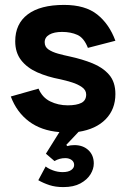

<svg xmlns="http://www.w3.org/2000/svg" viewBox="-20 -530 519 782"><path d="M166 148Q177 157 196 164Q215 171 235 171Q258 171 270 162.5Q282 154 282 142Q282 129 271.5 121.5Q261 114 246 114Q222 114 202 126L167 96L222 8Q148 2 98 -35.5Q48 -73 24 -137L137 -169Q152 -133 184.5 -117Q217 -101 256 -101Q292 -101 311.5 -111Q331 -121 331 -145Q331 -163 314 -175Q297 -187 273 -194.5Q249 -202 226 -207Q173 -217 131.5 -235.5Q90 -254 66 -285Q42 -316 42 -362Q42 -433 93 -471.5Q144 -510 241 -510Q327 -510 376 -471Q425 -432 450 -364L338 -335Q322 -376 295 -388Q268 -400 233 -400Q200 -400 181 -389Q162 -378 162 -358Q162 -339 177.5 -328.5Q193 -318 216.5 -311.5Q240 -305 264 -300Q315 -289 357 -272Q399 -255 424.5 -225.5Q450 -196 450 -147Q450 -85 410.5 -44.5Q371 -4 300 7L250 60L254 65Q267 61 283 61Q318 61 340 81.5Q362 102 362 136Q362 158 348.5 180Q335 202 307.5 217Q280 232 238 232Q206 232 181.5 224Q157 216 136 204Z"/></svg>

Font: Haskoy Bold
Style: Regular
Weight: 700
Designer: Ertekin Erdin
Foundry: Ertekin Erdin
Version: Version 1.500; ttfautohint (v1.8.3)